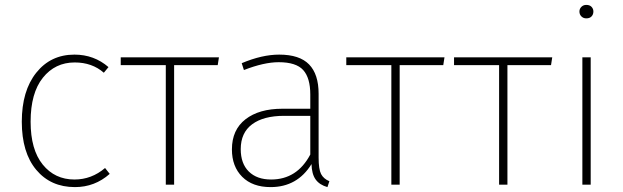

<svg xmlns="http://www.w3.org/2000/svg" viewBox="-20 -754 2545 784"><path d="M284 -531Q364 -531 423 -480L404 -457Q356 -499 285 -499Q205 -499 155 -436.5Q105 -374 105 -257Q105 -143 154.5 -82Q204 -21 284 -21Q354 -21 409 -68L428 -44Q367 10 286 10Q187 10 128 -60.5Q69 -131 69 -257Q69 -383 128 -457Q187 -531 284 -531Z M874 -520 869 -488H691V0H657V-488H473V-520Z M1281 -111Q1281 -63 1291 -43.5Q1301 -24 1325 -14L1317 10Q1285 1 1269 -21Q1253 -43 1252 -84Q1194 10 1085 10Q1011 10 969 -32Q927 -74 927 -144Q927 -224 982.5 -267Q1038 -310 1133 -310H1247V-368Q1247 -436 1218 -468Q1189 -500 1118 -500Q1058 -500 976 -468L967 -496Q1050 -531 1120 -531Q1203 -531 1242 -491Q1281 -451 1281 -371ZM1087 -21Q1193 -21 1247 -123V-281H1140Q1056 -281 1009.5 -246.5Q963 -212 963 -145Q963 -86 996 -53.5Q1029 -21 1087 -21Z M1795 -520 1790 -488H1612V0H1578V-488H1394V-520Z M2235 -520 2230 -488H2052V0H2018V-488H1834V-520Z M2374 -734Q2388 -734 2395.5 -726Q2403 -718 2403 -707Q2403 -695 2395.5 -687Q2388 -679 2374 -679Q2362 -679 2354 -687Q2346 -695 2346 -707Q2346 -718 2354 -726Q2362 -734 2374 -734ZM2392 -520V0H2358V-520Z"/></svg>

Font: Fira Sans UltraLight
Style: Regular
Weight: 200
Designer: Carrois Corporate & Edenspiekermann AG
Foundry: Carrois Corporate GbR & Edenspiekermann AG
Version: Version 4.106;PS 004.106;hotconv 1.0.70;makeotf.lib2.5.58329